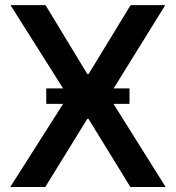

<svg xmlns="http://www.w3.org/2000/svg" viewBox="-20 -748 704 768"><path d="M162.1 -727.5 329.1 -452.1H334.5L502.4 -727.5H641.1L415 -362.8L642.6 0H501.5L334 -272.5H329.1L161.1 0H21L252 -363.3L22 -727.5ZM165 -332.5V-394.5H498V-332.5Z"/></svg>

Font: Inter Cardless Tabular Medium
Style: Regular
Weight: 500
Designer: Rasmus Andersson
Foundry: rsms
Version: Version 4.000;git-4fc901f